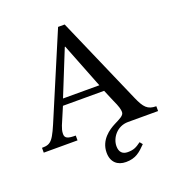

<svg xmlns="http://www.w3.org/2000/svg" viewBox="-154 -784 1027 1122"><g transform="rotate(-20 359.5 -223.0)"><path d="M438 216C498 216 527 190 565 151L551 134C521 156 504 165 467 165C435 165 416 147 416 110C416 59 459 0 528 0H715V-30C661 -30 641 -53 612 -119L375 -662H334L130 -180C75 -48 64 -30 4 -30V0H214V-30C167 -30 147 -36 147 -64C147 -82 152 -97 158 -113L203 -219H459L489 -148C510 -103 515 -83 515 -67C515 -45 488 -34 451 -15C414 4 349 46 349 126C349 185 385 216 438 216ZM218 -259 331 -539H334L444 -259Z"/></g></svg>

Font: STIX Two Text
Style: Regular
Weight: 400
Designer: Ross Mills, John Hudson & Paul Hanslow, Tiro Typeworks Ltd; with prior portions MicroPress Inc., and Coen Hoffman.
Foundry: Tiro Typeworks Ltd
Version: Version 2.13 b171